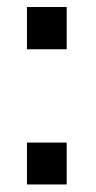

<svg xmlns="http://www.w3.org/2000/svg" viewBox="-20 -516 266 534"><path d="M55 -379V-496.5H165.5V-379ZM55 -3V-119.5H165.5V-3Z"/></svg>

Font: Public Sans Thin
Style: Regular
Weight: 400
Version: Version 2.001